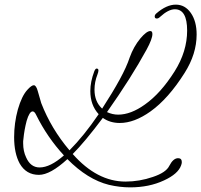

<svg xmlns="http://www.w3.org/2000/svg" viewBox="-20 -695 869 829"><path d="M542 114Q497 114 450 103Q358 80 271 -8Q197 60 148 60Q93 60 65 11Q41 -33 41 -103Q41 -133 45 -163Q49 -193 57 -222Q74 -281 98 -307Q116 -327 126 -327Q136 -327 143 -302L158 -250Q201 -139 280 -46Q342 -108 406 -202Q370 -241 370 -302Q370 -342 387 -387Q392 -399 397 -399Q405 -399 405 -391Q405 -388 404 -383.5Q403 -379 401 -374Q388 -341 388 -308Q388 -256 421 -226Q467 -297 497 -352Q527 -407 540 -447Q557 -494 586 -529Q613 -561 629 -561Q638 -561 638 -548Q638 -527 613 -481Q547 -360 442 -211Q466 -200 490 -200Q545 -200 606 -244Q674 -292 734 -387Q788 -473 788 -563Q788 -655 735 -655Q707 -655 671 -622Q664 -615 657 -615Q648 -615 648 -624Q648 -631 655 -637Q699 -675 739 -675Q779 -675 804 -639Q829 -603 829 -546Q829 -462 777 -380Q707 -269 630 -214Q560 -164 497 -164Q455 -164 424 -186Q385 -134 352.5 -95Q320 -56 294 -30Q399 89 522 89Q582 89 640 69Q697 50 711 21Q728 -12 749 -12Q765 -12 765 5Q765 11 762 19Q749 56 688 84Q624 114 542 114ZM151 28Q197 28 256 -24Q184 -102 136 -199Q129 -214 121 -214Q107 -214 95 -173Q90 -154 86.5 -134.5Q83 -115 81 -94Q80 -90 80 -85.5Q80 -81 80 -76Q80 -42 93 -15Q112 28 151 28Z"/></svg>

Font: Ephesis
Style: Regular
Weight: 400
Designer: Robert E. Leuschke
Foundry: Robert E. Leuschke
Version: Version 1.010; ttfautohint (v1.8.3)